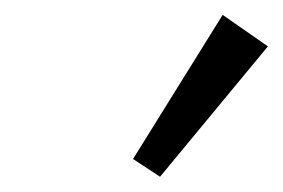

<svg xmlns="http://www.w3.org/2000/svg" viewBox="-20 -710 373 253"><path d="M190.9 -477.1 155.3 -500.5 273.4 -690.4 333 -648.9Z"/></svg>

Font: Elstob 18pt Medium
Style: Italic
Weight: 500
Italic angle: -20°
Designer: Peter S. Baker
Version: Version 1.015